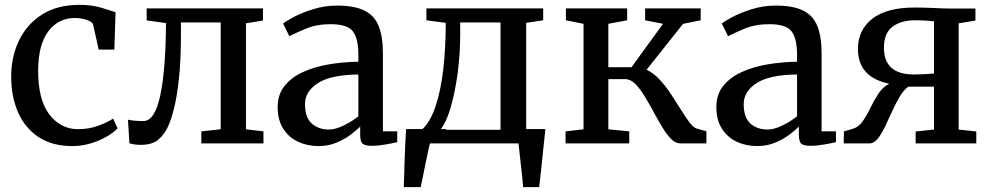

<svg xmlns="http://www.w3.org/2000/svg" viewBox="-20 -590 4076 790"><path d="M26 -272Q25.5 -354 57.5 -421.8Q89.5 -489.5 152.2 -529.8Q215 -570 306.5 -570Q357.5 -570 396 -558.5Q434.5 -547 455.5 -540L450.5 -386H386L363.5 -487.5Q361 -500 337 -508Q313 -516 288 -516Q220.5 -516 179.2 -461.8Q138 -407.5 137 -302.5Q136.5 -178.5 183.5 -118.5Q230.5 -58.5 301 -58.5Q347 -58.5 384.8 -72.8Q422.5 -87 445.5 -102L464 -62Q447.5 -44.5 418.5 -27.8Q389.5 -11 353 0Q316.5 11 278 11Q194 11 138 -26.5Q82 -64 54.2 -128Q26.5 -192 26 -272Z M559 6Q543.5 6 531.5 4Q519.5 2 512.5 -0.5L506.5 -97.5Q530 -92 570.5 -92Q617 -92 639.5 -197.8Q662 -303.5 663 -495L583.5 -506V-555.5H1062V-505.5L992 -494V-58L1064 -49.5V0H808.5V-49.5L888 -58V-497.5H724.5V-449Q724.5 -341 716.2 -266Q708 -191 695.8 -143Q683.5 -95 671 -68.5Q656.5 -37 631.5 -15.5Q606.5 6 559 6Z M1122.5 -150Q1122.5 -200.5 1150 -235.5Q1177.5 -270.5 1224.5 -292.5Q1271.5 -314.5 1331 -324.8Q1390.5 -335 1454.5 -336V-364.5Q1454.5 -432 1431.8 -461.2Q1409 -490.5 1340.5 -490.5Q1282.5 -490.5 1238.5 -472Q1194.5 -453.5 1170.5 -441L1145 -493Q1155 -502 1188.2 -519.8Q1221.5 -537.5 1268.5 -552.2Q1315.5 -567 1367 -567Q1437 -567 1478.2 -547.2Q1519.5 -527.5 1537.5 -484.2Q1555.5 -441 1555.5 -370.5V-49.5H1614.5V-5Q1597.5 -1 1566.2 4.5Q1535 10 1510 10Q1483.5 10 1472.8 2Q1462 -6 1462 -36V-69Q1449.5 -56.5 1425 -37.5Q1400.5 -18.5 1366.2 -3.8Q1332 11 1290 11Q1245 11 1207 -6.5Q1169 -24 1145.8 -59.8Q1122.5 -95.5 1122.5 -150ZM1333.5 -57Q1360 -57 1394.2 -73.8Q1428.5 -90.5 1454.5 -111.5V-283.5Q1342 -282.5 1288.5 -248.2Q1235 -214 1235 -161.5Q1235 -106 1263 -81.5Q1291 -57 1333.5 -57Z M1641.5 180Q1643 127.5 1645 64.8Q1647 2 1651 -59H1718.5Q1751 -89.5 1772.2 -152.8Q1793.5 -216 1803.8 -304Q1814 -392 1814 -496L1734.5 -506.5V-555.5H2215V-506.5L2145 -496V-59H2224Q2220.5 -25.5 2216 17.8Q2211.5 61 2207 104Q2202.5 147 2198.5 180H2132.5Q2129.5 139.5 2123.2 88.5Q2117 37.5 2113.5 0H1749Q1744 19 1738.5 45.5Q1733 72 1727.5 99.5Q1722 127 1717.5 148.8Q1713 170.5 1711 180ZM1817.5 -59 1813.5 -56H2039.5V-497.5H1873.5V-448.5Q1873.5 -366 1862.8 -287.2Q1852 -208.5 1834.2 -147.8Q1816.5 -87 1794 -59Z M2307 0V-49.5L2381 -58V-492L2308.5 -506.5V-555.5H2560.5V-506.5L2483 -492V-313.5H2578.5L2708 -492L2634.5 -506.5V-555.5H2863V-506.5L2790.5 -492L2640.5 -303Q2669.5 -289.5 2694.5 -262.2Q2719.5 -235 2741.2 -202Q2763 -169 2782 -138.2Q2801 -107.5 2817.2 -86Q2833.5 -64.5 2848 -60.5L2886.5 -50V0H2778.5Q2759 0 2740.5 -19Q2722 -38 2704 -68.2Q2686 -98.5 2667.8 -132.2Q2649.5 -166 2631 -196.2Q2612.5 -226.5 2593 -245.5Q2573.5 -264.5 2552.5 -264.5H2483V-58L2569 -49.5V0Z M2927.5 -150Q2927.5 -200.5 2955 -235.5Q2982.5 -270.5 3029.5 -292.5Q3076.5 -314.5 3136 -324.8Q3195.5 -335 3259.5 -336V-364.5Q3259.5 -432 3236.8 -461.2Q3214 -490.5 3145.5 -490.5Q3087.5 -490.5 3043.5 -472Q2999.5 -453.5 2975.5 -441L2950 -493Q2960 -502 2993.2 -519.8Q3026.5 -537.5 3073.5 -552.2Q3120.5 -567 3172 -567Q3242 -567 3283.2 -547.2Q3324.5 -527.5 3342.5 -484.2Q3360.5 -441 3360.5 -370.5V-49.5H3419.5V-5Q3402.5 -1 3371.2 4.5Q3340 10 3315 10Q3288.5 10 3277.8 2Q3267 -6 3267 -36V-69Q3254.5 -56.5 3230 -37.5Q3205.5 -18.5 3171.2 -3.8Q3137 11 3095 11Q3050 11 3012 -6.5Q2974 -24 2950.8 -59.8Q2927.5 -95.5 2927.5 -150ZM3138.5 -57Q3165 -57 3199.2 -73.8Q3233.5 -90.5 3259.5 -111.5V-283.5Q3147 -282.5 3093.5 -248.2Q3040 -214 3040 -161.5Q3040 -106 3068 -81.5Q3096 -57 3138.5 -57Z M3451.5 0 3452.5 -49.5 3487.5 -59.5Q3512.5 -66.5 3529.5 -90.8Q3546.5 -115 3561.2 -145.8Q3576 -176.5 3594 -204.2Q3612 -232 3639 -245.5Q3510 -272 3510 -388.5Q3510 -466.5 3569 -512.8Q3628 -559 3743 -559Q3785 -559 3823 -557Q3861 -555 3887.5 -555H3993.5V-505.5L3924.5 -494V-57L3997 -49V0H3747.5V-49L3823 -57V-233.5H3718Q3699 -221 3682.8 -193.8Q3666.5 -166.5 3651.5 -133.5Q3636.5 -100.5 3622 -70Q3607.5 -39.5 3592 -19.8Q3576.5 0 3558 0ZM3741 -283.5Q3758 -283.5 3783.8 -284.8Q3809.5 -286 3823 -287.5V-502.5Q3809.5 -504 3789.8 -505.2Q3770 -506.5 3744 -506.5Q3687.5 -506.5 3652.2 -480Q3617 -453.5 3617 -393.5Q3617 -283.5 3741 -283.5Z"/></svg>

Font: Merriweather
Style: Regular
Weight: 400
Designer: Eben Sorkin
Foundry: Eben Sorkin
Version: Version 2.100; ttfautohint (v1.7.19-72a1) -l 8 -r 50 -G 200 